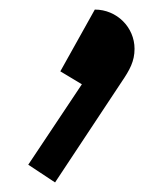

<svg xmlns="http://www.w3.org/2000/svg" viewBox="-20 -152 350 401"><path d="M106 -3 151 24 39 192 95 229 234 19C251 -6 261 -24 261 -50C261 -95 224 -132 178 -132Z"/></svg>

Font: UULA Sans
Style: Bold
Weight: 700
Designer: Mohamed Gaber, Laura Garcia Mut
Foundry: Kief Type Foundry
Version: Version 3.006;hotconv 1.0.109;makeotfexe 2.5.65596